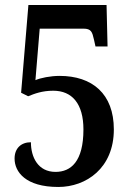

<svg xmlns="http://www.w3.org/2000/svg" viewBox="-20 -734 524 764"><path d="M212 10C323 10 433 -65 433 -219C433 -361 347 -432 217 -432C181 -432 141 -424 121 -415L138 -620H312C343 -620 347 -607 354 -576L360 -549H408L404 -714H93L64 -365L92 -351C117 -361 147 -373 192 -373C267 -373 312 -321 312 -219C312 -91 262 -50 201 -50C131 -50 103 -109 103 -168C64 -168 38 -144 38 -103C38 -50 82 10 212 10Z"/></svg>

Font: Noto Serif Devanagari Condensed SemiBold
Style: Regular
Weight: 600
Width: 3
Designer: Universal Thirst, Indian Type Foundry and the Monotype Design Team
Foundry: Monotype Imaging Inc.
Version: Version 2.004